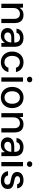

<svg xmlns="http://www.w3.org/2000/svg" viewBox="1858 -2629 783 4539"><g transform="rotate(90 2249.5 -359.5)"><path d="M69 0V-512H159L165 -429Q188 -473 231.5 -498.5Q275 -524 333 -524Q392 -524 435 -501Q478 -478 502 -430.5Q526 -383 526 -312V0H426V-302Q426 -370 394.5 -404.5Q363 -439 306 -439Q268 -439 236.5 -421Q205 -403 187 -368.5Q169 -334 169 -284V0Z M824 12Q763 12 722.5 -9.5Q682 -31 662 -67Q642 -103 642 -145Q642 -195 667.5 -231Q693 -267 741 -286Q789 -305 856 -305H986Q986 -351 974 -381Q962 -411 936.5 -426Q911 -441 871 -441Q827 -441 796 -420Q765 -399 757 -358H657Q663 -411 693 -448Q723 -485 769.5 -504.5Q816 -524 871 -524Q942 -524 989.5 -499.5Q1037 -475 1061.5 -429.5Q1086 -384 1086 -321V0H998L990 -86Q980 -65 964.5 -47.5Q949 -30 928.5 -16.5Q908 -3 882 4.5Q856 12 824 12ZM843 -69Q874 -69 900 -82.5Q926 -96 944.5 -118.5Q963 -141 973 -169.5Q983 -198 984 -230V-235H866Q823 -235 797 -224Q771 -213 759 -194.5Q747 -176 747 -152Q747 -127 758 -108.5Q769 -90 791 -79.5Q813 -69 843 -69Z M1451 12Q1378 12 1321 -22Q1264 -56 1231.5 -116Q1199 -176 1199 -255Q1199 -336 1231.5 -396.5Q1264 -457 1321 -490.5Q1378 -524 1451 -524Q1543 -524 1605 -476Q1667 -428 1684 -345H1580Q1570 -389 1534 -414Q1498 -439 1450 -439Q1408 -439 1374 -418Q1340 -397 1320.5 -356.5Q1301 -316 1301 -256Q1301 -212 1312.5 -177.5Q1324 -143 1344 -120Q1364 -97 1391 -85Q1418 -73 1450 -73Q1482 -73 1509 -84Q1536 -95 1554.5 -116.5Q1573 -138 1580 -167H1684Q1667 -87 1604.5 -37.5Q1542 12 1451 12Z M1810 0V-512H1910V0ZM1860 -605Q1831 -605 1812.5 -623Q1794 -641 1794 -669Q1794 -696 1812.5 -713.5Q1831 -731 1860 -731Q1888 -731 1907 -713.5Q1926 -696 1926 -669Q1926 -641 1907 -623Q1888 -605 1860 -605Z M2284 12Q2212 12 2155.5 -21.5Q2099 -55 2067 -115.5Q2035 -176 2035 -256Q2035 -337 2067.5 -397.5Q2100 -458 2156.5 -491Q2213 -524 2285 -524Q2358 -524 2414.5 -491Q2471 -458 2503 -397.5Q2535 -337 2535 -256Q2535 -176 2502.5 -115.5Q2470 -55 2413.5 -21.5Q2357 12 2284 12ZM2284 -74Q2325 -74 2359 -94.5Q2393 -115 2413 -155.5Q2433 -196 2433 -256Q2433 -317 2413.5 -357.5Q2394 -398 2360.5 -418.5Q2327 -439 2286 -439Q2245 -439 2211 -418.5Q2177 -398 2157 -357.5Q2137 -317 2137 -256Q2137 -196 2157 -155.5Q2177 -115 2210.5 -94.5Q2244 -74 2284 -74Z M2654 0V-512H2744L2750 -429Q2773 -473 2816.5 -498.5Q2860 -524 2918 -524Q2977 -524 3020 -501Q3063 -478 3087 -430.5Q3111 -383 3111 -312V0H3011V-302Q3011 -370 2979.5 -404.5Q2948 -439 2891 -439Q2853 -439 2821.5 -421Q2790 -403 2772 -368.5Q2754 -334 2754 -284V0Z M3409 12Q3348 12 3307.5 -9.5Q3267 -31 3247 -67Q3227 -103 3227 -145Q3227 -195 3252.5 -231Q3278 -267 3326 -286Q3374 -305 3441 -305H3571Q3571 -351 3559 -381Q3547 -411 3521.5 -426Q3496 -441 3456 -441Q3412 -441 3381 -420Q3350 -399 3342 -358H3242Q3248 -411 3278 -448Q3308 -485 3354.5 -504.5Q3401 -524 3456 -524Q3527 -524 3574.5 -499.5Q3622 -475 3646.5 -429.5Q3671 -384 3671 -321V0H3583L3575 -86Q3565 -65 3549.5 -47.5Q3534 -30 3513.5 -16.5Q3493 -3 3467 4.5Q3441 12 3409 12ZM3428 -69Q3459 -69 3485 -82.5Q3511 -96 3529.5 -118.5Q3548 -141 3558 -169.5Q3568 -198 3569 -230V-235H3451Q3408 -235 3382 -224Q3356 -213 3344 -194.5Q3332 -176 3332 -152Q3332 -127 3343 -108.5Q3354 -90 3376 -79.5Q3398 -69 3428 -69Z M3810 0V-512H3910V0ZM3860 -605Q3831 -605 3812.5 -623Q3794 -641 3794 -669Q3794 -696 3812.5 -713.5Q3831 -731 3860 -731Q3888 -731 3907 -713.5Q3926 -696 3926 -669Q3926 -641 3907 -623Q3888 -605 3860 -605Z M4249 12Q4181 12 4133 -9.5Q4085 -31 4058.5 -69.5Q4032 -108 4027 -158H4128Q4133 -134 4147 -114Q4161 -94 4186.5 -81.5Q4212 -69 4249 -69Q4281 -69 4303 -78.5Q4325 -88 4335.5 -105Q4346 -122 4346 -142Q4346 -171 4332.5 -186.5Q4319 -202 4292.5 -210.5Q4266 -219 4228 -225Q4190 -232 4156.5 -242.5Q4123 -253 4098 -270Q4073 -287 4059 -312.5Q4045 -338 4045 -374Q4045 -418 4068 -452Q4091 -486 4134 -505Q4177 -524 4237 -524Q4322 -524 4373 -484.5Q4424 -445 4433 -373H4336Q4331 -406 4305 -424.5Q4279 -443 4236 -443Q4191 -443 4167.5 -426Q4144 -409 4144 -381Q4144 -362 4156 -346.5Q4168 -331 4194 -321Q4220 -311 4260 -304Q4317 -294 4359 -279Q4401 -264 4424.5 -234Q4448 -204 4448 -149Q4448 -100 4423.5 -63.5Q4399 -27 4354.5 -7.5Q4310 12 4249 12Z"/></g></svg>

Font: DM Sans 12pt Medium
Style: Regular
Weight: 500
Version: Version 4.004;gftools[0.9.30]